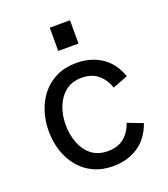

<svg xmlns="http://www.w3.org/2000/svg" viewBox="-131 -790 779 891"><g transform="rotate(-20 259.0 -344.5)"><path d="M277 8Q222 8 179.5 -12Q137 -32 108 -67.5Q79 -103 64 -149Q49 -195 49 -247Q49 -298 64 -344Q79 -390 108 -425.5Q137 -461 179.5 -481Q222 -501 277 -501Q347 -501 399.5 -467Q452 -433 477 -363L402 -334Q388 -376 357 -402Q326 -428 277 -428Q228 -428 196 -402Q164 -376 148.5 -335Q133 -294 133 -247Q133 -200 148.5 -158.5Q164 -117 196 -91.5Q228 -66 277 -66Q326 -66 357 -91.5Q388 -117 402 -160L477 -131Q452 -61 399.5 -26.5Q347 8 277 8ZM218 -582V-697H318V-582Z"/></g></svg>

Font: Hanken Grotesk
Style: Regular
Weight: 400
Designer: Alfredo Marco Pradil
Foundry: Hanken Design Co.
Version: Version 3.013